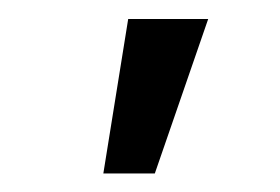

<svg xmlns="http://www.w3.org/2000/svg" viewBox="-20 -801 297 204"><path d="M89.8 -616.7 116.2 -780.8H201.2L144.5 -616.7Z"/></svg>

Font: RobotoDEMO
Style: Regular
Weight: 400
Designer: Christian Robertson
Foundry: Google
Version: Version 2.136